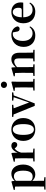

<svg xmlns="http://www.w3.org/2000/svg" viewBox="1708 -2550 1100 4557"><g transform="rotate(-90 2258.5 -271.0)"><path d="M395 16C527 16 632 -93 632 -271C632 -449 538 -552 416 -552C351 -552 291 -528 245 -474L237 -541L224 -550L30 -495V-471L109 -464C111 -415 112 -375 112 -309V14L110 224L37 231V259H331V231L247 222L245 13V-55C289 -5 340 16 395 16ZM247 -445C286 -483 318 -491 353 -491C436 -491 487 -429 487 -270C487 -104 428 -47 347 -47C308 -47 278 -55 247 -82Z M777 0H1011V-30L918 -39L916 -235V-323C939 -398 969 -443 1013 -473L1021 -464C1046 -432 1068 -412 1101 -412C1146 -412 1166 -442 1168 -485C1158 -534 1121 -552 1077 -552C1015 -552 948 -498 916 -403L908 -542L895 -550L699 -495V-471L777 -464C780 -415 781 -377 781 -310V-235C781 -180 780 -95 779 -37L706 -30V0Z M1464 16C1622 16 1736 -90 1736 -270C1736 -449 1612 -552 1464 -552C1317 -552 1193 -448 1193 -270C1193 -92 1305 16 1464 16ZM1464 -17C1383 -17 1336 -100 1336 -268C1336 -437 1383 -518 1464 -518C1545 -518 1592 -437 1592 -268C1592 -100 1545 -17 1464 -17Z M2149 -506 2230 -497 2105 -130 1967 -497 2050 -506V-536H1763V-506L1821 -499L2025 3H2084L2273 -496L2344 -506V-536H2149Z M2525 -655C2567 -655 2601 -685 2601 -729C2601 -770 2567 -801 2525 -801C2483 -801 2449 -770 2449 -729C2449 -685 2483 -655 2525 -655ZM2460 0H2666V-30L2599 -36C2598 -94 2597 -180 2597 -235V-388L2601 -542L2588 -550L2381 -497V-473L2460 -466C2462 -418 2463 -375 2463 -308V-235L2461 -37L2389 -30V0Z M3149 0H3355V-30L3289 -36C3287 -93 3286 -177 3286 -235V-361C3286 -493 3226 -552 3133 -552C3068 -552 3009 -526 2942 -450L2936 -542L2923 -550L2727 -495V-471L2805 -464C2808 -415 2809 -376 2809 -310V-235C2809 -180 2808 -94 2807 -37L2735 -30V0H3010V-30L2946 -36L2944 -235V-417C2994 -464 3041 -484 3075 -484C3126 -484 3152 -454 3152 -370V-235L3150 -37L3080 -30V0Z M3692 16C3799 16 3864 -24 3912 -108L3894 -121C3856 -74 3808 -48 3749 -48C3638 -48 3566 -132 3566 -278C3566 -429 3635 -518 3729 -518C3743 -518 3756 -517 3769 -513L3784 -437C3788 -376 3816 -356 3853 -356C3883 -356 3903 -370 3912 -402C3896 -488 3816 -552 3713 -552C3557 -552 3424 -450 3424 -260C3424 -83 3542 16 3692 16Z M4261 16C4360 16 4435 -29 4477 -110L4459 -123C4424 -76 4377 -48 4306 -48C4206 -48 4131 -113 4127 -270H4474C4478 -288 4480 -306 4480 -331C4480 -455 4401 -552 4254 -552C4112 -552 3985 -449 3985 -269C3985 -84 4099 16 4261 16ZM4127 -305C4132 -452 4185 -518 4249 -518C4313 -518 4353 -468 4353 -380C4353 -326 4341 -305 4298 -305Z"/></g></svg>

Font: Noto Serif KR
Style: Bold
Weight: 700
Designer: Ryoko NISHIZUKA 西塚涼子 (kana & ideographs); Frank Grießhammer (Latin, Greek & Cyrillic); Wenlong ZHANG 张文龙 (bopomofo); San
Foundry: Adobe
Version: Version 2.001;hotconv 1.1.0;makeotfexe 2.6.0